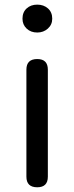

<svg xmlns="http://www.w3.org/2000/svg" viewBox="-20 -793 314 813"><path d="M182.6 -498V-44.9Q182.6 0 137.7 0Q91.8 0 91.8 -44.9V-498Q91.8 -543 137.7 -543Q182.6 -543 182.6 -498ZM201.2 -713.9Q201.2 -688.5 182.6 -671.9Q164.1 -655.3 137.7 -655.3Q110.4 -655.3 92.8 -671.9Q75.2 -688.5 75.2 -713.9Q75.2 -741.2 92.8 -757.3Q110.4 -773.4 137.7 -773.4Q165 -773.4 183.1 -757.3Q201.2 -741.2 201.2 -713.9Z"/></svg>

Font: GenSenMaruGothic TW TTF Regular
Style: Regular
Weight: 400
Version: Version 1.301